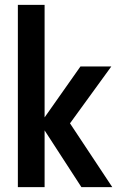

<svg xmlns="http://www.w3.org/2000/svg" viewBox="-20 -770 486 790"><path d="M53.5 0V-750H163.5V-287L311 -496.5H438L268 -262.5L442 0H315L163.5 -233.5V0Z"/></svg>

Font: Cabin SemiCondensed SemiBold
Style: Regular
Weight: 600
Width: 4
Designer: Pablo Impallari
Foundry: Pablo Impallari. http://www.impallari.com Igino Marini. http://www.ikern.com
Version: Version 3.001